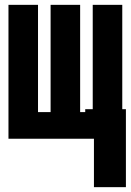

<svg xmlns="http://www.w3.org/2000/svg" viewBox="-20 -573 540 793"><path d="M15 0V-553H137V-110H189V-553H311V-110H332V-122H363V-553H485V-122H500V200H368V0Z"/></svg>

Font: Noto Sans Mono ExtraCondensed Black
Style: Regular
Weight: 900
Width: 2
Designer: Monotype Design Team
Foundry: Monotype Imaging Inc.
Version: Version 2.014